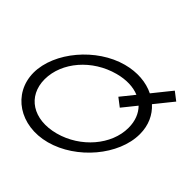

<svg xmlns="http://www.w3.org/2000/svg" viewBox="-229 -966 1229 1229"><g transform="rotate(-45 385.5 -351.5)"><path d="M-42 -360C12.7 -156 220.9 20 410.9 20C411.4 20 411.9 20 412.5 20C491.2 20 556.3 -10.7 601.6 -61.2L687.6 8L723.4 37L766.4 -19L730.6 -48L641.1 -119.9C674.2 -187.1 681.8 -271.3 657.5 -361.9C603.6 -563.1 395.6 -740 208.2 -740C20.5 -739 -96.6 -564 -42 -360ZM38 -360C-8 -532 75.7 -660 229.7 -660C384.2 -659 531.9 -532.2 578.6 -357.8C597.7 -286.8 594.7 -223.6 573.9 -174L519.1 -218L483.3 -247L440.3 -191L476.1 -162L534.7 -114.9C499.8 -80 450.1 -60 389.4 -60C388.8 -60 388.2 -60 387.7 -60C235.5 -60 83.9 -188.7 38 -360Z"/></g></svg>

Font: Nordica Advanced
Style: RegularLObl
Weight: 300
Version: Version 1.07